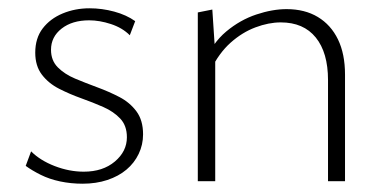

<svg xmlns="http://www.w3.org/2000/svg" viewBox="-20 -437 938 463"><path d="M179 6Q151 6 125 0.5Q99 -5 78 -15.5Q57 -26 42 -37L55 -72Q77 -50 112 -36.5Q147 -23 182 -23Q228 -23 257 -47.5Q286 -72 286 -106Q286 -134 270 -151Q254 -168 229 -179Q204 -190 176 -200Q148 -210 122.5 -223Q97 -236 81 -257Q65 -278 65 -310Q65 -345 83 -368.5Q101 -392 131 -404.5Q161 -417 196 -417Q226 -417 255.5 -409Q285 -401 306 -386L293 -352Q275 -370 247.5 -379Q220 -388 195 -388Q154 -388 128.5 -368Q103 -348 103 -317Q103 -291 119.5 -274.5Q136 -258 161 -247.5Q186 -237 214.5 -226.5Q243 -216 268 -203Q293 -190 309 -168.5Q325 -147 325 -113Q325 -88 314.5 -66Q304 -44 285 -28Q266 -12 239 -3Q212 6 179 6Z M771 0V-244Q771 -310 741.5 -346.5Q712 -383 657 -383Q628 -383 596 -371Q564 -359 536 -334Q508 -309 488 -268L472 -285Q492 -333 525.5 -361Q559 -389 598 -402Q637 -415 671 -415Q715 -415 746.5 -396Q778 -377 795 -342Q812 -307 812 -257V0ZM457 0V-407L492 -414L499 -308V0Z"/></svg>

Font: Ysabeau ExtraLight
Style: Regular
Weight: 250
Designer: Christian Thalmann (Catharsis Fonts)
Version: Version 2.002